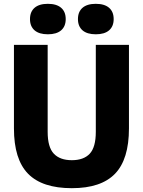

<svg xmlns="http://www.w3.org/2000/svg" viewBox="-20 -975 748 1005"><path d="M356 10Q201 10 127 -65.5Q53 -141 53 -303V-740H229.5V-285Q229.5 -204.5 261.8 -170.5Q294 -136.5 356 -136.5Q418 -136.5 449.8 -170.5Q481.5 -204.5 481.5 -285V-740H655V-303Q655 -141 582 -65.5Q509 10 356 10ZM481.5 -795.5Q436 -795.5 412 -816.2Q388 -837 388 -875Q388 -913.5 412 -934.2Q436 -955 481.5 -955Q527 -955 551 -934.2Q575 -913.5 575 -875Q575 -837 551 -816.2Q527 -795.5 481.5 -795.5ZM230.5 -795.5Q185 -795.5 161 -816.2Q137 -837 137 -875Q137 -913.5 161 -934.2Q185 -955 230.5 -955Q276 -955 300 -934.2Q324 -913.5 324 -875Q324 -837 300 -816.2Q276 -795.5 230.5 -795.5Z"/></svg>

Font: Encode Sans Semi Condensed ExtraBold
Style: Regular
Weight: 800
Width: 4
Designer: Multiple Designers
Foundry: Impallari Type
Version: Version 3.000; ttfautohint (v1.8.3) -l 8 -r 50 -G 200 -x 14 